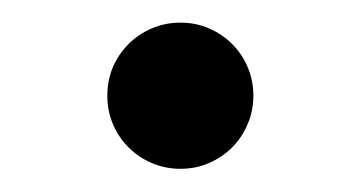

<svg xmlns="http://www.w3.org/2000/svg" viewBox="-20 -142 316 168"><path d="M73.9 -58.2Q73.9 -71.7 78.8 -83.3Q83.8 -94.8 92.5 -103.5Q101.2 -112.2 112.9 -117.2Q124.6 -122.2 137.8 -122.2Q151.3 -122.2 162.8 -117.2Q174.4 -112.2 183.1 -103.5Q191.8 -94.8 196.7 -83.3Q201.7 -71.7 201.7 -58.2Q201.7 -45.1 196.7 -33.4Q191.8 -21.7 183.1 -13Q174.4 -4.3 162.8 0.7Q151.3 5.7 137.8 5.7Q124.6 5.7 112.9 0.7Q101.2 -4.3 92.5 -13Q83.8 -21.7 78.8 -33.4Q73.9 -45.1 73.9 -58.2Z"/></svg>

Font: Inter P
Style: Regular
Weight: 400
Designer: Rasmus Andersson
Foundry: rsms
Version: Version 3.018;git-588b23468